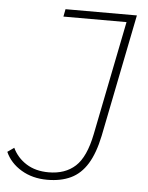

<svg xmlns="http://www.w3.org/2000/svg" viewBox="-83 -742 606 788"><g transform="rotate(5 219.5 -348.0)"><path d="M141 4Q80 4 34 -23.5Q-12 -51 -32 -96L-5 -115Q14 -75 52 -51Q90 -27 144 -27Q212 -27 254 -65.5Q296 -104 315 -199L409 -669H149L155 -700H449L348 -195Q333 -123 306 -79Q279 -35 238 -15.5Q197 4 141 4Z"/></g></svg>

Font: Montserrat Thin ExtraLight
Style: Italic
Weight: 250
Italic angle: -11.3°
Version: Version 9.000